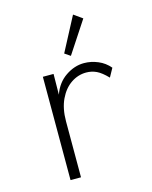

<svg xmlns="http://www.w3.org/2000/svg" viewBox="-105 -745 647 815"><g transform="rotate(-15 219.0 -337.0)"><path d="M103 1V-453H150L149 -362Q166 -411 205 -437.5Q244 -464 286 -464Q317 -464 347 -451.5Q377 -439 398 -414L377 -376Q351 -403 330 -413Q309 -423 285 -423Q249 -423 218 -402Q187 -381 168 -341Q149 -301 149 -245V1ZM241 -508 216 -525 295 -675 333 -648Z"/></g></svg>

Font: Inconsolata SemiCondensed Light
Style: Regular
Weight: 300
Width: 4
Monospace: yes
Designer: Raph Levien, Cyreal, Brenton Simpson
Foundry: Raph Levien, Cyreal, Google
Version: Version 3.100; ttfautohint (v1.8.4.7-5d5b)